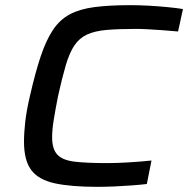

<svg xmlns="http://www.w3.org/2000/svg" viewBox="-20 -716 729 744"><path d="M357 8Q256 8 193 -5.5Q130 -19 101.5 -56.5Q73 -94 73 -167Q73 -202 78 -245.5Q83 -289 96 -344Q117 -436 138 -498.5Q159 -561 185.5 -600.5Q212 -640 250.5 -660.5Q289 -681 346 -688.5Q403 -696 485 -696Q518 -696 555.5 -694Q593 -692 628.5 -688.5Q664 -685 689 -681L670 -594Q639 -597 609.5 -599Q580 -601 554 -602.5Q528 -604 508 -604Q439 -604 393 -600Q347 -596 317 -582Q287 -568 268 -539.5Q249 -511 235 -463.5Q221 -416 205 -344Q195 -293 188.5 -253.5Q182 -214 182 -184Q182 -138 202.5 -116.5Q223 -95 269.5 -89.5Q316 -84 396 -84Q434 -84 482 -87Q530 -90 567 -94L549 -3Q524 0 491 2.5Q458 5 423 6.5Q388 8 357 8Z"/></svg>

Font: Saira Expanded Medium
Style: Italic
Weight: 500
Width: 7
Italic angle: -12°
Designer: Hector Gatti with collaboration of the Omnibus-Type team
Foundry: Omnibus-Type
Version: Version 1.101